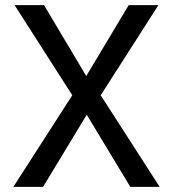

<svg xmlns="http://www.w3.org/2000/svg" viewBox="-20 -731 672 751"><path d="M317.4 -433.6 483.4 -710.9H599.6L374 -358.4L604.5 0H489.7L319.3 -282.2L148.4 0H32.2L262.7 -358.4L37.1 -710.9H152.3Z"/></svg>

Font: GeogebraSans
Style: Regular
Weight: 400
Designer: Google
Version: Version 1.100140; 2013